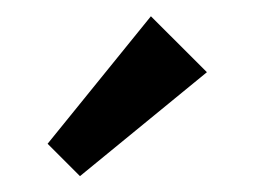

<svg xmlns="http://www.w3.org/2000/svg" viewBox="-20 -768 321 242"><path d="M80.8 -546 40 -586.8 170.2 -747.5 240.8 -677Z"/></svg>

Font: Outfit Thin
Style: Regular
Weight: 100
Designer: Rodrigo Fuenzalida
Foundry: fragTYPE
Version: Version 1.000